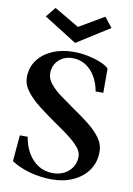

<svg xmlns="http://www.w3.org/2000/svg" viewBox="-102 -1006 753 1086"><g transform="rotate(10 274.0 -463.5)"><path d="M272 16Q230 16 186 8Q142 0 104 -15Q66 -30 40 -48L53 -198H98Q106 -147 129.5 -106.5Q153 -66 189.5 -43Q226 -20 272 -20Q329 -20 365 -53.5Q401 -87 401 -138Q401 -165 377.5 -192Q354 -219 316 -247.5Q278 -276 235 -305Q186 -339 140 -374.5Q94 -410 64.5 -448.5Q35 -487 35 -529Q35 -584 65 -626Q95 -668 149 -692Q203 -716 272 -716Q313 -716 352.5 -708Q392 -700 425 -687Q458 -674 476 -656V-517H432Q424 -564 402 -601Q380 -638 347 -659Q314 -680 272 -680Q224 -680 192.5 -650Q161 -620 161 -574Q161 -542 185.5 -512.5Q210 -483 248 -455.5Q286 -428 327 -399Q373 -368 416 -334.5Q459 -301 486 -264.5Q513 -228 513 -183Q513 -125 482.5 -80Q452 -35 397.5 -9.5Q343 16 272 16ZM270 -767 81 -886 127 -943 270 -859 413 -943 458 -886Z"/></g></svg>

Font: Wittgenstein SemiBold
Style: Regular
Weight: 600
Designer: Jörg Drees
Foundry: Jörg Drees
Version: Version 1.500